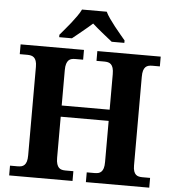

<svg xmlns="http://www.w3.org/2000/svg" viewBox="-61 -987 940 1042"><g transform="rotate(5 409.5 -465.5)"><path d="M445.8 0V-53.2H488.8Q499.5 -53.2 508.8 -55.4Q518.1 -57.6 525.1 -64.5Q532.2 -71.3 536.1 -84Q540 -96.7 540 -118.2V-341.8H278.8V-118.2Q278.8 -96.7 283 -84Q287.1 -71.3 293.9 -64.5Q300.8 -57.6 310.1 -55.4Q319.3 -53.2 330.1 -53.2H373V0H27.8V-53.2H69.8Q80.6 -53.2 89.8 -55.4Q99.1 -57.6 106.2 -64.5Q113.3 -71.3 117.2 -84Q121.1 -96.7 121.1 -118.2V-599.6Q121.1 -619.6 116.9 -631.6Q112.8 -643.6 105.7 -649.9Q98.6 -656.2 89.4 -658.4Q80.1 -660.6 69.8 -660.6H27.8V-713.9H373V-660.6H330.1Q319.3 -660.6 310.1 -658.4Q300.8 -656.2 293.9 -649.4Q287.1 -642.6 283 -629.9Q278.8 -617.2 278.8 -595.7V-402.8H540V-595.7Q540 -617.2 536.1 -629.9Q532.2 -642.6 525.1 -649.4Q518.1 -656.2 508.8 -658.4Q499.5 -660.6 488.8 -660.6H445.8V-713.9H791V-660.6H749Q738.8 -660.6 729.5 -658.4Q720.2 -656.2 713.1 -649.4Q706.1 -642.6 702.1 -629.9Q698.2 -617.2 698.2 -595.7V-112.8Q698.2 -93.3 702.4 -81.3Q706.5 -69.3 713.6 -63.2Q720.7 -57.1 729.7 -55.2Q738.8 -53.2 749 -53.2H791V0ZM232.9 -784.2Q244.6 -798.3 260.5 -816.9Q276.4 -835.4 292 -855.2Q307.6 -875 321.5 -894.8Q335.4 -914.6 343.3 -931.2H478Q485.8 -914.6 499.8 -894.8Q513.7 -875 529.3 -855.2Q544.9 -835.4 560.5 -816.9Q576.2 -798.3 587.9 -784.2V-771H519Q508.8 -779.3 494.6 -790.5Q480.5 -801.8 465.3 -814Q450.2 -826.2 435.8 -838.4Q421.4 -850.6 410.2 -860.8Q398.9 -850.6 384.5 -838.4Q370.1 -826.2 355.2 -814Q340.3 -801.8 326.4 -790.5Q312.5 -779.3 302.2 -771H232.9Z"/></g></svg>

Font: Droids
Style: b
Weight: 700
Foundry: Ascender Corporation
Version: Version 1.00 build 113